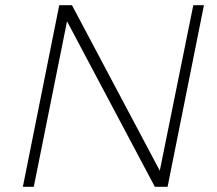

<svg xmlns="http://www.w3.org/2000/svg" viewBox="-20 -719 837 739"><path d="M724 -699H765L625 0H576L238 -637L110 0H68L208 -699H257L595 -62Z"/></svg>

Font: Gontserrat ExtraLight
Style: Italic
Weight: 275
Italic angle: -11.3°
Designer: Julieta Ulanovsky
Foundry: Julieta Ulanovsky
Version: Version 6.001